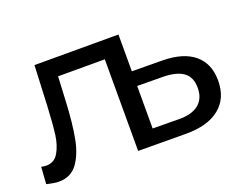

<svg xmlns="http://www.w3.org/2000/svg" viewBox="-89 -699 1113 876"><g transform="rotate(-20 467.0 -261.0)"><path d="M5 -1.1 10.7 -83.4Q25 -80.3 34.9 -80.3Q74.4 -80.3 94.4 -115Q114.4 -149.7 120.9 -198.4Q127.3 -247.1 131.6 -333.4L140.6 -529.9H548.3V0H451.1V-473.4L474.6 -444.9H204L225.7 -474.3L218.4 -327.7Q213.3 -221.1 199.7 -149.6Q186.1 -78 154.1 -34.9Q122 8.1 64.6 8.1Q42.1 8.1 5 -1.1ZM451.1 0V-529.9H548.3V-351.3L697.1 -350.1Q797.4 -349 850.7 -304.4Q904 -259.7 904 -177.4Q904 -91.3 846 -44.6Q788 2.1 681.3 1.1ZM805.1 -178.1Q805.1 -229.4 772.6 -253.6Q740 -277.9 673.9 -279L548.3 -280.1V-73.7L673.9 -72.6Q738.1 -71.6 771.6 -98.7Q805.1 -125.9 805.1 -178.1Z"/></g></svg>

Font: iiserrat Thin
Style: Regular
Weight: 100
Designer: Akira Ohta
Foundry: Akira Ohta
Version: Version 1.200;Glyphs 3.3.1 (3343)